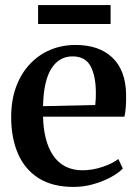

<svg xmlns="http://www.w3.org/2000/svg" viewBox="-20 -725 541 756"><path d="M270 11Q187 11 132.5 -23.2Q78 -57.5 51 -119.5Q24 -181.5 24 -263.5Q24 -330 43.2 -382.5Q62.5 -435 97 -472Q131.5 -509 177.5 -528.5Q223.5 -548 277 -548Q370.5 -548 422.5 -498.2Q474.5 -448.5 476.5 -355Q477 -323.5 475.2 -302Q473.5 -280.5 470 -265.5H149.5Q150.5 -218 160.5 -179.2Q170.5 -140.5 189.5 -112.5Q208.5 -84.5 237.5 -69.5Q266.5 -54.5 305 -54.5Q344 -54.5 384 -68Q424 -81.5 446 -99L463.5 -61.5Q447 -44 416.8 -27.5Q386.5 -11 348.2 0Q310 11 270 11ZM149.5 -307 355 -311.5Q356.5 -322.5 357 -334.8Q357.5 -347 357.5 -358.5Q357.5 -425 336.8 -464Q316 -503 265.5 -503Q239.5 -503 218.8 -491.2Q198 -479.5 182.8 -455.8Q167.5 -432 159 -395Q150.5 -358 149.5 -307ZM415.5 -705V-630.5H130V-705Z"/></svg>

Font: Merriweather 72pt SemiBold
Style: Regular
Weight: 600
Version: Version 2.100